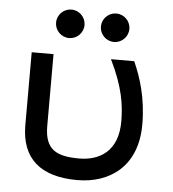

<svg xmlns="http://www.w3.org/2000/svg" viewBox="-51 -744 726 806"><g transform="rotate(5 311.5 -341.5)"><path d="M218 -577C251 -577 278 -604 278 -637C278 -670 251 -697 218 -697C185 -697 158 -670 158 -637C158 -604 185 -577 218 -577ZM407 -577C440 -577 467 -604 467 -637C467 -670 440 -697 407 -697C374 -697 347 -670 347 -637C347 -604 374 -577 407 -577ZM304 14C439 14 556 -64 556 -242C556 -354 528 -439 499 -504H401C457 -390 466 -317 467 -252C469 -117 385 -77 304 -77C208 -77 159 -102 159 -201V-504H67V-197C67 -56 149 14 304 14Z"/></g></svg>

Font: Hibana SubMedium
Style: Regular
Weight: 500
Width: 6
Designer: pygmalion
Foundry: ybstudio
Version: Version 0.930;hotconv 1.0.109;makeotfexe 2.5.65596